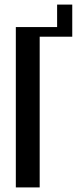

<svg xmlns="http://www.w3.org/2000/svg" viewBox="-20 -817 335 837"><path d="M49 -699H229V-797H295V-657H153V0H49Z"/></svg>

Font: Moniqa Paragraph
Style: Bold
Weight: 700
Designer: Rajesh Rajput
Foundry: Rajesh Rajput
Version: Version 1.000